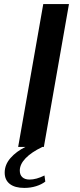

<svg xmlns="http://www.w3.org/2000/svg" viewBox="-20 -720 391 941"><path d="M198 140 202 170Q184 184 157 192.5Q130 201 99 201Q53 201 28 181.5Q3 162 3 126Q3 87 31.5 54.5Q60 22 105 0H69L192 -700H318L195 0H186V1Q134 26 105.5 55.5Q77 85 77 116Q77 137 89.5 148.5Q102 160 125 160Q158 160 198 140Z"/></svg>

Font: Fahkwang Medium
Style: Italic
Weight: 500
Italic angle: -10°
Version: Version 1.000; ttfautohint (v1.6)